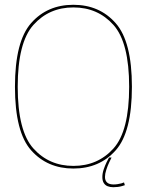

<svg xmlns="http://www.w3.org/2000/svg" viewBox="-20 -700 627 802"><path d="M286.5 4Q395.5 4 463.2 -72Q531 -148 531 -337.5Q531 -526.5 463.2 -603.2Q395.5 -680 286.5 -680Q177.5 -680 110 -603.5Q42.5 -527 42.5 -337.5Q42.5 -148 110.2 -72Q178 4 286.5 4ZM286.5 -7Q185 -7 119.5 -79.8Q54 -152.5 54 -337.5Q54 -522.5 119.5 -595.8Q185 -669 286.5 -669Q388.5 -669 454 -595.8Q519.5 -522.5 519.5 -337.5Q519.5 -152.5 454 -79.8Q388.5 -7 286.5 -7ZM453.5 82Q463 82 472.5 80.8Q482 79.5 489.8 77.2Q497.5 75 501.5 73.5L498 62Q494 64 486.8 66Q479.5 68 471 69.2Q462.5 70.5 454.5 70.5Q436.5 70.5 427.5 62.5Q418.5 54.5 418.5 39Q418.5 26 423.8 9.8Q429 -6.5 435.8 -21Q442.5 -35.5 446 -42H435.5Q432 -36 425.2 -22.2Q418.5 -8.5 413 8Q407.5 24.5 407.5 39.5Q407.5 55 413.5 64.5Q419.5 74 429.8 78Q440 82 453.5 82Z"/></svg>

Font: Anybody UltraCondensed Thin Thin
Style: Regular
Weight: 250
Version: Version 1.111